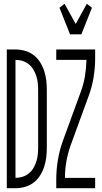

<svg xmlns="http://www.w3.org/2000/svg" viewBox="-20 -997 540 1017"><path d="M16 0V-735H62Q87 -735 112 -728Q137 -721 157.5 -705.5Q178 -690 192 -668Q206 -646 214 -621.5Q222 -597 225 -571.5Q228 -546 228 -521V-215Q228 -189 225 -163.5Q222 -138 214 -113.5Q206 -89 192 -67Q178 -45 157.5 -29.5Q137 -14 112 -7Q87 0 62 0ZM62 -55Q81 -55 99 -60.5Q117 -66 132 -78Q147 -90 156.5 -106Q166 -122 172 -140Q178 -158 180 -177Q182 -196 182 -215V-521Q182 -539 180 -558Q178 -577 172 -595Q166 -613 156.5 -629Q147 -645 132 -657Q117 -669 99 -674.5Q81 -680 62 -680ZM351 -815 295 -956 322 -977 381 -870 440 -977 467 -956 411 -815ZM401 -355 399 -357 385 -365ZM278 0V-46Q278 -98 286.5 -149Q295 -200 312 -248L408 -511Q423 -551 430 -594Q437 -637 438 -680H278V-735H484V-689Q484 -637 475.5 -586Q467 -535 449 -487L353 -224Q339 -184 331.5 -141Q324 -98 324 -55H484V0Z"/></svg>

Font: Iosevka Curly Light
Style: Regular
Weight: 300
Monospace: yes
Designer: Belleve Invis
Foundry: Belleve Invis
Version: Version 22.1.2; ttfautohint (v1.8.4)